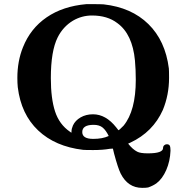

<svg xmlns="http://www.w3.org/2000/svg" viewBox="-20 -716 904 929"><path d="M787 -18Q798 -18 801.5 -11Q805 -4 805 13Q803 64 784.5 106.5Q766 149 737 171Q720 183 697 191Q687 193 668 193Q599 193 564 124Q551 98 532 27Q531 23 529.5 16.5Q528 10 527 6L526 3Q526 3 511 4Q477 10 431 10Q393 10 382 9Q247 -7 164.5 -85Q82 -163 66 -294Q64 -314 64 -339Q64 -420 91 -487Q127 -578 205.5 -632Q284 -686 398 -696H420Q469 -696 481 -695Q616 -680 698 -599.5Q780 -519 797 -385Q798 -375 798 -339Q798 -257 768 -184Q720 -77 611 -26L600 -21Q622 7 644 18Q659 26 696 26Q769 26 769 0Q769 -8 774.5 -13Q780 -18 787 -18ZM548 -604Q500 -641 425 -641Q376 -641 333 -616Q285 -587 259 -535Q226 -469 226 -338Q226 -239 246.5 -176.5Q267 -114 318 -79L325 -74Q326 -74 326 -80Q326 -93 333 -109Q344 -133 370 -148Q396 -163 430 -163Q492 -163 542 -100L553 -86Q554 -85 561 -91.5Q568 -98 578 -108Q637 -180 637 -330Q637 -379 633 -423Q621 -551 548 -604ZM506 -58Q493 -85 477 -98.5Q461 -112 433 -112Q378 -112 378 -77Q378 -44 431 -44Q476 -44 506 -58Z"/></svg>

Font: KaTeX_Main
Style: Bold
Weight: 700
Version: Version 1.1; ttfautohint (v1.3)